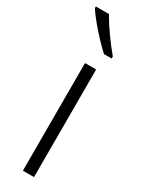

<svg xmlns="http://www.w3.org/2000/svg" viewBox="-212 -794 619 822"><g transform="rotate(30 98.0 -382.5)"><path d="M58 -765H-7V-757C21 -713 83 -644 125 -606H163V-616C129 -656 84 -718 58 -765ZM129 0V-532H74V0Z"/></g></svg>

Font: Noto Sans Display SemiCondensed Light
Style: Regular
Weight: 300
Width: 4
Designer: Monotype Design Team
Foundry: Monotype Imaging Inc.
Version: Version 1.900